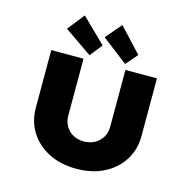

<svg xmlns="http://www.w3.org/2000/svg" viewBox="-135 -1112 1249 1253"><g transform="rotate(15 489.5 -486.0)"><path d="M489 6Q383 6 302.5 -35Q222 -76 177 -147.5Q132 -219 132 -311V-700H350V-317Q350 -276 368 -245Q386 -214 417.5 -196.5Q449 -179 489 -179Q531 -179 563.5 -196.5Q596 -214 614.5 -245Q633 -276 633 -317V-700H846V-311Q846 -219 801 -147.5Q756 -76 676 -35Q596 6 489 6ZM621 -737 447 -871 538 -978 689 -816ZM382 -732 195 -861 285 -975 448 -816Z"/></g></svg>

Font: Lexend Mega Black
Style: Regular
Weight: 900
Version: Version 1.007